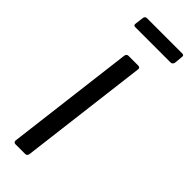

<svg xmlns="http://www.w3.org/2000/svg" viewBox="-222 -664 682 682"><g transform="rotate(45 118.5 -323.5)"><path d="M29 -10 89 -496Q91 -506 100 -506H149Q154 -506 156.5 -503Q159 -500 158 -496L98 -10Q96 0 87 0H38Q29 0 29 -10ZM37 -605 41 -637Q41 -641 44 -644Q47 -647 51 -647H229Q239 -647 237 -637L234 -605Q233 -601 230 -598Q227 -595 223 -595H45Q35 -595 37 -605Z"/></g></svg>

Font: Barlow Condensed
Style: Italic
Weight: 400
Width: 3
Italic angle: -7°
Designer: Jeremy Tribby
Foundry: Tribby Type
Version: Version 1.408